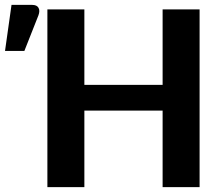

<svg xmlns="http://www.w3.org/2000/svg" viewBox="-114 -764 910 784"><path d="M0 0ZM701 0H550V-312.5H230.5V0H79.5V-725.5H230.5V-417.5H550V-725.5H701ZM-93.5 -556 -67 -744H17.5Q36.5 -744 43.2 -732.2Q50 -720.5 43 -701.5L-14.5 -556Z"/></svg>

Font: Lato Heavy
Style: Regular
Weight: 800
Designer: Lukasz Dziedzic
Foundry: tyPoland Lukasz Dziedzic
Version: Version 2.007; 2014-02-27